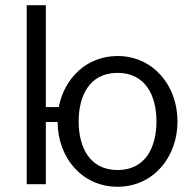

<svg xmlns="http://www.w3.org/2000/svg" viewBox="-20 -710 748 740"><path d="M433.1 9.8C569.8 9.8 664.1 -103 664.1 -242.2C664.1 -380.9 569.8 -494.1 433.1 -494.1C314.5 -494.1 228 -409.2 206.5 -297.4H156.7V-689.9H83V0H156.7V-239.7H202.1C202.6 -101.6 296.9 9.8 433.1 9.8ZM433.1 -54.7C324.7 -54.7 283.2 -143.6 283.2 -242.2C283.2 -340.3 324.7 -429.2 433.1 -429.2C541.5 -429.2 583 -340.3 583 -242.2C583 -143.6 541.5 -54.7 433.1 -54.7Z"/></svg>

Font: HK Grotesk
Style: Regular
Weight: 400
Designer: Alfredo Marco Pradil and Stefan Peev
Foundry: Hanken Design Co.
Version: Version 1.045;PS 001.045;hotconv 1.0.88;makeotf.lib2.5.64775